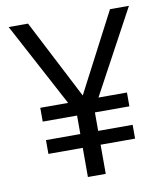

<svg xmlns="http://www.w3.org/2000/svg" viewBox="-81 -781 734 849"><g transform="rotate(-10 286.0 -357.0)"><path d="M480 -337.9V-275.9H325.2V-192.9H480V-130.9H325.2V0H245.1V-130.9H90.8V-192.9H245.1V-275.9H90.8V-337.9H215.8L15.1 -713.9H102.1L285.2 -358.9L470.2 -713.9H555.2L352.1 -337.9Z"/></g></svg>

Font: OpenSans-Regular
Style: Regular
Weight: 400
Foundry: Ascender Corporation
Version: Version 1.10